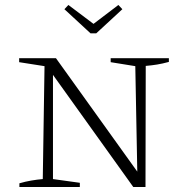

<svg xmlns="http://www.w3.org/2000/svg" viewBox="-20 -752 742 772"><path d="M425 -518H659V-503Q633 -496 611.5 -492.5Q590 -489 566 -487L565 0H516L193 -451V-32L301 -17V0H58V-15Q82 -22 105.5 -26Q129 -30 152 -32L159 -486L57 -502V-518H205L532 -62L524 -486L425 -502ZM344 -618 239 -715 255 -732 356 -656 456 -732 472 -715 367 -618Z"/></svg>

Font: Piazzolla SC ExtraLight
Style: Regular
Weight: 200
Designer: Juan Pablo del Peral
Foundry: Huerta Tipografica
Version: Version 1.330